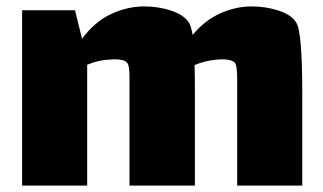

<svg xmlns="http://www.w3.org/2000/svg" viewBox="-20 -544 1008 599"><path d="M923 -253V35H720V-233V-297Q720 -341 712 -349Q702 -359 671 -359L657 -358Q620 -355 587 -341Q588 -316 588 -253V35H384V-233V-304Q384 -341 376 -349Q367 -359 336 -359L321 -358Q288 -357 252 -342V35H49V-512H214L236 -423Q275 -476 326 -500Q377 -524 430 -524Q474 -524 513.5 -511Q553 -498 569 -474Q576 -464 581 -435Q619 -481 667.5 -502.5Q716 -524 765 -524Q809 -524 849 -511Q889 -498 904 -474Q923 -446 923 -253Z"/></svg>

Font: Lalezar
Style: Regular
Weight: 400
Designer: Borna Izadpanah
Foundry: Borna Izadpanah
Version: Version 1.003;November 28, 2018;FontCreator 11.5.0.2421 64-b